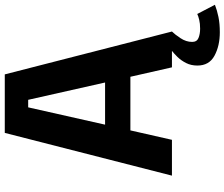

<svg xmlns="http://www.w3.org/2000/svg" viewBox="-88 -652 940 804"><g transform="rotate(-90 382.0 -250.0)"><path d="M502 0 462.5 -174H238L198.5 0H48.5L227.5 -700H472.5L652 0ZM334.5 -602 262 -280H438.5L366 -602ZM652 0Q640 12 624.2 35.8Q608.5 59.5 608.5 84.5Q608.5 104.5 625 111.2Q641.5 118 664 118Q685.5 118 701 114.2Q716.5 110.5 725.5 106L764 180Q741 189 712.8 194.8Q684.5 200.5 649 200.5Q592 200.5 550.8 178.2Q509.5 156 509.5 106.5Q509.5 80 520.2 59Q531 38 545.5 23.2Q560 8.5 571 0Z"/></g></svg>

Font: League Mono SemiBold
Style: Regular
Weight: 600
Width: 6
Designer: Tyler Finck
Foundry: The League of Moveable Type / Tyler Finck
Version: Version 2.300;RELEASE